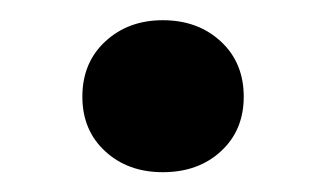

<svg xmlns="http://www.w3.org/2000/svg" viewBox="-20 -165 331 190"><path d="M61.5 -69.3Q61.5 -103 84.2 -124Q106.9 -145 141.1 -145Q175.8 -145 198.5 -124Q221.2 -103 221.2 -69.3Q221.2 -36.1 198.7 -15.4Q176.3 5.4 141.1 5.4Q106.4 5.4 84 -15.4Q61.5 -36.1 61.5 -69.3Z"/></svg>

Font: SteelSelectRoboto
Style: Roboto-Bold
Weight: 700
Designer: Google
Version: Version 2.137; 2017